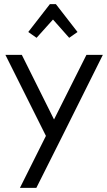

<svg xmlns="http://www.w3.org/2000/svg" viewBox="-20 -704 515 924"><path d="M313 -522 235 -610 156 -522 116 -550 220 -684H249L353 -550ZM280 -49 155 200H76L201 -50L6 -440H85L240 -129L396 -440H475Z"/></svg>

Font: Arcon
Style: Regular
Weight: 400
Designer: M. Zarth
Foundry: martin zarth - visuelle & digitale kommunikation
Version: Version 1.131;PS 001.131;hotconv 1.0.70;makeotf.lib2.5.58329